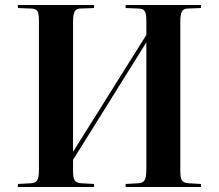

<svg xmlns="http://www.w3.org/2000/svg" viewBox="-20 -750 878 770"><path d="M51.8 0V-12.2L105 -15.1Q123.5 -16.6 129.9 -28.3Q136.2 -40 136.2 -69.8V-669.9Q136.2 -696.3 129.4 -706.1Q122.6 -715.8 102.1 -715.8L51.8 -717.8V-730H356.9V-717.8L303.2 -715.8Q285.6 -715.8 279.3 -703.6Q272.9 -691.4 272.9 -663.1V-141.1L566.9 -609.9V-669.9Q566.9 -695.3 560.3 -705.6Q553.7 -715.8 534.2 -715.8L483.9 -717.8V-730H786.1V-717.8L733.9 -715.8Q715.8 -715.8 709.5 -703.9Q703.1 -691.9 703.1 -663.1V-64Q703.1 -36.6 709.5 -26.6Q715.8 -16.6 735.8 -15.1L786.1 -12.2V0H483.9V-12.2L536.1 -15.1Q554.2 -16.6 560.5 -28.3Q566.9 -40 566.9 -69.8V-580.1L272.9 -108.9V-64Q272.9 -36.6 279.5 -26.6Q286.1 -16.6 305.2 -15.1L356.9 -12.2V0Z"/></svg>

Font: Display Semibold
Style: Regular
Weight: 600
Designer: Latin by Veronika Burian and Jose Scaglione. Greek by Irene Vlachou. Cyrillic by Vera Evstafieva.
Foundry: TypeTogether
Version: Version 3.002